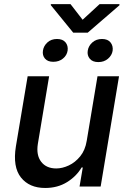

<svg xmlns="http://www.w3.org/2000/svg" viewBox="-20 -923 634 950"><path d="M409.1 -226.2 462.4 -545.5H568.9L478 0H373.6L389.6 -94.5H383.9Q358.3 -50.8 311.6 -21.8Q264.9 7.1 203.5 7.1Q125 7.1 83.6 -44.9Q42.3 -96.9 58.6 -198.5L116.8 -545.5H223L167.3 -211.3Q158.4 -155.5 183.8 -122.5Q209.2 -89.5 258.5 -89.5Q288.4 -89.5 320.3 -104.4Q352.3 -119.3 377 -149.7Q401.6 -180 409.1 -226.2ZM328.8 -902.7 388.8 -825.3 473 -902.7H571V-897L414.1 -761.4H342.3L231.5 -897.4V-902.7ZM414.1 -671.9Q417.6 -695.7 436.8 -712.9Q456 -730.1 484.7 -730.1Q513.5 -730.1 527 -712.9Q540.5 -695.7 537.3 -671.9Q533.7 -649.1 514.4 -632.5Q495 -615.8 466.6 -615.8Q437.9 -615.8 424.2 -632.5Q410.5 -649.1 414.1 -671.9ZM192.5 -672.9Q196 -696 214.7 -713.1Q233.3 -730.1 262.1 -730.1Q290.5 -730.1 304.2 -713.4Q317.8 -696.7 314.6 -672.9Q311.1 -649.1 291.5 -633.2Q272 -617.2 243.6 -617.2Q215.9 -617.2 202.4 -633.2Q188.9 -649.1 192.5 -672.9Z"/></svg>

Font: Inter UI Medium
Style: Italic
Weight: 500
Italic angle: 9.39999°
Designer: Rasmus Andersson
Foundry: rsms
Version: 3.2;8d6f07862